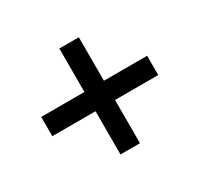

<svg xmlns="http://www.w3.org/2000/svg" viewBox="-105 -639 735 708"><g transform="rotate(-30 262.5 -285.5)"><path d="M221 -60V-511H304V-60ZM37 -244V-326H488V-244Z"/></g></svg>

Font: Piazzolla Thin
Style: Bold
Weight: 700
Version: Version 2.005